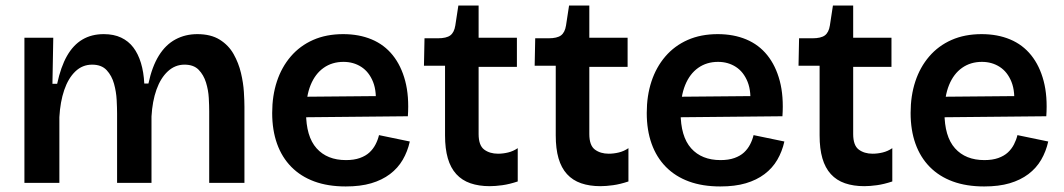

<svg xmlns="http://www.w3.org/2000/svg" viewBox="-20 -659 3834 692"><path d="M68 0V-325V-523H172L169 -357H186Q199 -418 221.5 -457.5Q244 -497 277 -516.5Q310 -536 354 -536Q390 -536 416.5 -523.5Q443 -511 460.5 -488Q478 -465 488 -432Q498 -399 500 -358H515Q528 -419 552.5 -458.5Q577 -498 612.5 -517Q648 -536 691 -536Q740 -536 772 -516Q804 -496 822 -464Q840 -432 848.5 -396Q857 -360 859 -327.5Q861 -295 861 -274V0H734V-258Q734 -278 732.5 -306Q731 -334 722.5 -361.5Q714 -389 696 -407.5Q678 -426 645 -426Q611 -426 585 -402Q559 -378 544 -336Q529 -294 526 -239V0H402V-250Q402 -269 400.5 -298.5Q399 -328 391 -357Q383 -386 364.5 -406Q346 -426 312 -426Q277 -426 251.5 -401.5Q226 -377 211.5 -334.5Q197 -292 194 -237V0Z M1226 13Q1162 13 1113 -5Q1064 -23 1030 -57.5Q996 -92 978.5 -141Q961 -190 961 -252Q961 -314 978 -365.5Q995 -417 1028 -455.5Q1061 -494 1108.5 -515Q1156 -536 1217 -536Q1274 -536 1319.5 -517Q1365 -498 1395.5 -460Q1426 -422 1440.5 -367Q1455 -312 1450 -240L1042 -236V-310L1375 -313L1333 -272Q1339 -328 1324.5 -364Q1310 -400 1282 -418Q1254 -436 1218 -436Q1177 -436 1146.5 -414.5Q1116 -393 1099.5 -352.5Q1083 -312 1083 -254Q1083 -167 1121 -124.5Q1159 -82 1227 -82Q1256 -82 1277 -89.5Q1298 -97 1311.5 -109.5Q1325 -122 1333.5 -138.5Q1342 -155 1346 -172L1457 -149Q1449 -113 1431.5 -83Q1414 -53 1385.5 -31.5Q1357 -10 1318 1.5Q1279 13 1226 13Z M1745 12Q1706 12 1675.5 1.5Q1645 -9 1624.5 -31.5Q1604 -54 1594 -88.5Q1584 -123 1584 -171V-422H1508L1510 -521H1558Q1589 -521 1603 -531.5Q1617 -542 1621 -567L1632 -639H1705V-523H1843V-418H1705V-176Q1705 -135 1725 -120Q1745 -105 1775 -105Q1793 -105 1811.5 -109.5Q1830 -114 1846 -125V-5Q1816 5 1790.5 8.5Q1765 12 1745 12Z M2144 12Q2105 12 2074.5 1.5Q2044 -9 2023.5 -31.5Q2003 -54 1993 -88.5Q1983 -123 1983 -171V-422H1907L1909 -521H1957Q1988 -521 2002 -531.5Q2016 -542 2020 -567L2031 -639H2104V-523H2242V-418H2104V-176Q2104 -135 2124 -120Q2144 -105 2174 -105Q2192 -105 2210.5 -109.5Q2229 -114 2245 -125V-5Q2215 5 2189.5 8.5Q2164 12 2144 12Z M2576 13Q2512 13 2463 -5Q2414 -23 2380 -57.5Q2346 -92 2328.5 -141Q2311 -190 2311 -252Q2311 -314 2328 -365.5Q2345 -417 2378 -455.5Q2411 -494 2458.5 -515Q2506 -536 2567 -536Q2624 -536 2669.5 -517Q2715 -498 2745.5 -460Q2776 -422 2790.5 -367Q2805 -312 2800 -240L2392 -236V-310L2725 -313L2683 -272Q2689 -328 2674.5 -364Q2660 -400 2632 -418Q2604 -436 2568 -436Q2527 -436 2496.5 -414.5Q2466 -393 2449.5 -352.5Q2433 -312 2433 -254Q2433 -167 2471 -124.5Q2509 -82 2577 -82Q2606 -82 2627 -89.5Q2648 -97 2661.5 -109.5Q2675 -122 2683.5 -138.5Q2692 -155 2696 -172L2807 -149Q2799 -113 2781.5 -83Q2764 -53 2735.5 -31.5Q2707 -10 2668 1.5Q2629 13 2576 13Z M3095 12Q3056 12 3025.5 1.5Q2995 -9 2974.5 -31.5Q2954 -54 2944 -88.5Q2934 -123 2934 -171V-422H2858L2860 -521H2908Q2939 -521 2953 -531.5Q2967 -542 2971 -567L2982 -639H3055V-523H3193V-418H3055V-176Q3055 -135 3075 -120Q3095 -105 3125 -105Q3143 -105 3161.5 -109.5Q3180 -114 3196 -125V-5Q3166 5 3140.5 8.5Q3115 12 3095 12Z M3527 13Q3463 13 3414 -5Q3365 -23 3331 -57.5Q3297 -92 3279.5 -141Q3262 -190 3262 -252Q3262 -314 3279 -365.5Q3296 -417 3329 -455.5Q3362 -494 3409.5 -515Q3457 -536 3518 -536Q3575 -536 3620.5 -517Q3666 -498 3696.5 -460Q3727 -422 3741.5 -367Q3756 -312 3751 -240L3343 -236V-310L3676 -313L3634 -272Q3640 -328 3625.5 -364Q3611 -400 3583 -418Q3555 -436 3519 -436Q3478 -436 3447.5 -414.5Q3417 -393 3400.5 -352.5Q3384 -312 3384 -254Q3384 -167 3422 -124.5Q3460 -82 3528 -82Q3557 -82 3578 -89.5Q3599 -97 3612.5 -109.5Q3626 -122 3634.5 -138.5Q3643 -155 3647 -172L3758 -149Q3750 -113 3732.5 -83Q3715 -53 3686.5 -31.5Q3658 -10 3619 1.5Q3580 13 3527 13Z"/></svg>

Font: Bricolage Grotesque 48pt Condensed ExtraBold SemiBold
Style: Regular
Weight: 600
Version: Version 1.000;gftools[0.9.30]